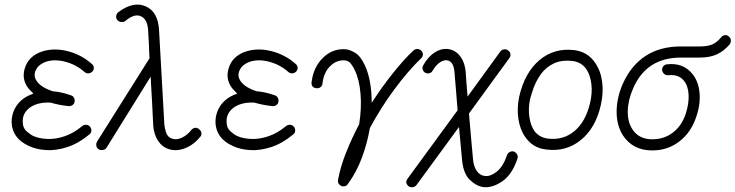

<svg xmlns="http://www.w3.org/2000/svg" viewBox="-20 -633 3168 827"><path d="M105 -4Q32 -37 30 -107Q30 -138 43.5 -164.5Q57 -191 82 -209Q92 -216 102.5 -221Q113 -226 124 -230Q117 -237 110.5 -243.5Q104 -250 99 -257Q74 -293 86 -336Q102 -394 167 -413Q217 -427 274 -412Q331 -397 375 -358Q383 -352 384 -342.5Q385 -333 378 -325Q371 -318 361.5 -317Q352 -316 344 -323Q309 -354 263.5 -366.5Q218 -379 181 -368Q167 -364 152.5 -353.5Q138 -343 131 -323Q125 -302 138 -284Q156 -257 207 -240Q245 -237 287 -222Q295 -219 299 -211Q303 -203 301 -194Q300 -186 292.5 -180.5Q285 -175 275 -176Q235 -180 198 -191Q144 -194 109 -170Q94 -159 85.5 -143.5Q77 -128 78 -108Q78 -82 94.5 -67.5Q111 -53 124 -47Q149 -36 184 -34.5Q219 -33 258 -46Q297 -59 334 -90Q342 -96 351.5 -95.5Q361 -95 368 -87Q374 -79 373.5 -69.5Q373 -60 365 -54Q318 -15 270 0.5Q222 16 179.5 13.5Q137 11 105 -4Z M405 10Q397 5 395 -4.5Q393 -14 398 -23L624 -382Q624 -382 623 -401Q622 -420 621 -448.5Q620 -477 618 -503Q615 -549 589 -562Q560 -577 519 -542Q511 -537 501 -538.5Q491 -540 485 -547Q479 -555 480.5 -564.5Q482 -574 489 -580Q555 -630 609 -605Q660 -582 665 -505L688 -95Q689 -82 695.5 -62Q702 -42 721 -36Q740 -29 763.5 -40Q787 -51 805 -74Q812 -82 821.5 -82.5Q831 -83 838 -76Q846 -70 847.5 -60.5Q849 -51 842 -43Q814 -9 777 5.5Q740 20 706 9Q678 0 660.5 -27Q643 -54 640 -92Q638 -145 635 -193.5Q632 -242 630.5 -272.5Q629 -303 629 -303L439 3Q434 11 424 13Q414 15 405 10Z M983 -4Q910 -37 908 -107Q908 -138 921.5 -164.5Q935 -191 960 -209Q970 -216 980.5 -221Q991 -226 1002 -230Q995 -237 988.5 -243.5Q982 -250 977 -257Q952 -293 964 -336Q980 -394 1045 -413Q1095 -427 1152 -412Q1209 -397 1253 -358Q1261 -352 1262 -342.5Q1263 -333 1256 -325Q1249 -318 1239.5 -317Q1230 -316 1222 -323Q1187 -354 1141.5 -366.5Q1096 -379 1059 -368Q1045 -364 1030.5 -353.5Q1016 -343 1009 -323Q1003 -302 1016 -284Q1034 -257 1085 -240Q1123 -237 1165 -222Q1173 -219 1177 -211Q1181 -203 1179 -194Q1178 -186 1170.5 -180.5Q1163 -175 1153 -176Q1113 -180 1076 -191Q1022 -194 987 -170Q972 -159 963.5 -143.5Q955 -128 956 -108Q956 -82 972.5 -67.5Q989 -53 1002 -47Q1027 -36 1062 -34.5Q1097 -33 1136 -46Q1175 -59 1212 -90Q1220 -96 1229.5 -95.5Q1239 -95 1246 -87Q1252 -79 1251.5 -69.5Q1251 -60 1243 -54Q1196 -15 1148 0.5Q1100 16 1057.5 13.5Q1015 11 983 -4Z M1450 168Q1433 159 1436 141Q1447 83 1471.5 22Q1496 -39 1527 -98Q1538 -166 1533 -228Q1528 -290 1508 -331Q1502 -345 1491.5 -358.5Q1481 -372 1464 -373Q1429 -375 1401.5 -347.5Q1374 -320 1369 -273Q1368 -263 1360.5 -257.5Q1353 -252 1342 -253Q1320 -256 1322 -279Q1330 -344 1371 -384Q1412 -424 1467 -421Q1485 -420 1509 -406Q1533 -392 1552 -351Q1581 -287 1581 -190Q1626 -260 1673 -318.5Q1720 -377 1760 -415Q1768 -422 1777.5 -422Q1787 -422 1794 -415Q1802 -408 1801.5 -398Q1801 -388 1793 -381Q1738 -328 1679 -248.5Q1620 -169 1573 -81Q1562 -16 1538.5 47Q1515 110 1478 160Q1474 167 1465.5 169Q1457 171 1450 168Z M2063 173Q2032 169 2003.5 141.5Q1975 114 1970 53Q1968 31 1964.5 -6Q1961 -43 1957 -86L1774 164Q1769 171 1759 173Q1749 175 1741 170Q1722 155 1736 136L1951 -158Q1947 -208 1943.5 -251.5Q1940 -295 1938 -317Q1935 -368 1907 -373Q1895 -376 1877.5 -366Q1860 -356 1843 -328Q1839 -320 1829 -317.5Q1819 -315 1811 -320Q1803 -325 1800.5 -334Q1798 -343 1803 -352Q1825 -391 1856.5 -409.5Q1888 -428 1919 -420Q1947 -413 1965 -387Q1983 -361 1986 -321Q1987 -305 1989 -277.5Q1991 -250 1994 -217L2135 -411Q2141 -419 2151 -420.5Q2161 -422 2168 -416Q2177 -410 2178.5 -400.5Q2180 -391 2174 -383L2000 -144Q2005 -87 2009.5 -34Q2014 19 2017 48Q2019 82 2033 102.5Q2047 123 2069 125Q2092 128 2119.5 106.5Q2147 85 2164 35Q2167 26 2176 21.5Q2185 17 2194 20Q2203 24 2207.5 32.5Q2212 41 2209 50Q2186 119 2143.5 148Q2101 177 2063 173Z M2333 11Q2276 5 2243 -42Q2220 -74 2213 -120Q2206 -166 2216 -215Q2239 -319 2303 -373.5Q2367 -428 2455 -417Q2512 -409 2543 -363Q2567 -329 2573.5 -281.5Q2580 -234 2568 -181Q2546 -82 2482 -30Q2418 22 2333 11ZM2340 -36Q2406 -28 2454.5 -68.5Q2503 -109 2522 -191Q2532 -234 2527 -272.5Q2522 -311 2505 -336Q2484 -365 2448 -370Q2399 -376 2365 -359.5Q2331 -343 2310.5 -314.5Q2290 -286 2279 -256Q2268 -226 2263 -205Q2255 -167 2260 -130.5Q2265 -94 2281 -70Q2302 -41 2340 -36Z M2789 15Q2706 15 2663 -50Q2636 -93 2636 -151.5Q2636 -210 2662 -271Q2735 -433 2913 -433H2994Q3027 -433 3047.5 -441.5Q3068 -450 3086 -472Q3092 -480 3101.5 -481.5Q3111 -483 3119 -476Q3127 -470 3128 -460Q3129 -450 3123 -442Q3098 -413 3068 -399Q3038 -385 2994 -385H2913Q2764 -385 2707 -252Q2685 -202 2684 -155Q2683 -108 2704 -76Q2732 -33 2789 -33Q2841 -33 2879 -62.5Q2917 -92 2934 -144Q2948 -188 2946 -225.5Q2944 -263 2926 -285Q2903 -314 2859 -309Q2849 -308 2841.5 -314Q2834 -320 2832 -330Q2831 -340 2837 -347.5Q2843 -355 2853 -356Q2922 -364 2962 -315Q2988 -284 2993 -234.5Q2998 -185 2979 -130Q2957 -63 2906.5 -24Q2856 15 2789 15Z"/></svg>

Font: Kurewa Gothic CJK TC Regular
Style: Regular
Weight: 400
Designer: Max Yao
Foundry: Max-Everyday
Version: Version 1.071; ttfautohint (v1.8.3)